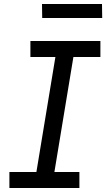

<svg xmlns="http://www.w3.org/2000/svg" viewBox="-20 -940 540 960"><path d="M377 0H27V-80H162L257 -655H132V-735H482V-655H347L252 -80H377ZM191 -850 190 -920H490L491 -850Z"/></svg>

Font: Iosevka Medium
Style: Italic
Weight: 500
Italic angle: -9°
Monospace: yes
Designer: Belleve Invis
Foundry: Belleve Invis
Version: Version 32.5.0; ttfautohint (v1.8.4)